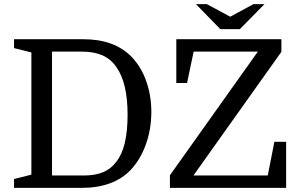

<svg xmlns="http://www.w3.org/2000/svg" viewBox="-20 -910 1453 930"><path d="M232 -60H387Q441 -60 479.5 -76Q518 -92 543 -126Q571 -161 584.5 -218Q598 -275 598 -354Q598 -510 543 -586Q517 -624 476 -642Q435 -660 377 -660H232ZM48 -720H384Q533 -720 616 -636Q663 -588 688 -518Q713 -448 713 -368Q713 -284 686.5 -210.5Q660 -137 613 -87Q530 0 375 0H48V-43L132 -64V-656L48 -677ZM1277 -60 1309 -223H1366V0H803V-61L1229 -660H918L886 -508H834V-720H1343V-659L917 -60ZM1142 -769 1261 -890H1208L1095 -829L982 -890H929L1047 -769Z"/></svg>

Font: Domine
Style: Regular
Weight: 400
Designer: Pablo Impallari, Rodrigo Fuenzalida, Brenda Gallo
Foundry: Pablo Impallari, Rodrigo Fuenzalida, Brenda Gallo
Version: Version 2.000;September 19, 2022;FontCreator 14.0.0.2877 64-